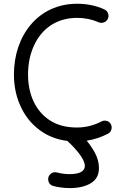

<svg xmlns="http://www.w3.org/2000/svg" viewBox="-20 -714 656 1009"><path d="M546.9 -615.7C549.3 -620.6 550.3 -625.5 550.3 -630.9C550.3 -639.2 546.4 -656.2 528.3 -664.6C482.9 -685.5 434.1 -694.3 385.3 -694.3C178.7 -694.3 53.2 -524.9 53.2 -323.2C53.2 -256.3 66.9 -196.8 93.8 -143.6C120.6 -90.3 158.7 -47.9 208 -17.1C244.6 5.9 286.1 20.5 333.5 26.4C343.8 35.2 355.5 46.9 368.7 61C383.8 77.1 397.5 94.2 408.7 111.8C419.9 129.4 425.8 145 425.8 158.2C425.8 183.1 403.3 201.2 345.2 201.2C321.3 201.2 294.9 196.8 279.8 192.4C276.4 191.4 272.9 190.9 269.5 190.9C257.8 190.9 239.7 198.7 234.4 217.8C233.4 221.2 232.9 224.6 232.9 228C232.9 240.2 240.2 257.8 259.3 263.2C282.2 269.5 313.5 274.4 347.2 274.4C391.6 274.4 428.2 266.1 457 249C485.8 231.9 500 205.1 500 169.4C500 141.6 492.7 114.7 478.5 88.4C465.8 65.4 451.7 44.4 435.5 25.4C474.1 19.5 511.2 7.3 547.4 -11.2C564.9 -20.5 566.9 -36.6 566.9 -44.4C566.9 -49.8 565.4 -55.2 563 -60.5C553.7 -78.1 537.6 -80.1 530.3 -80.1C524.4 -80.1 518.6 -78.6 513.2 -75.7C472.7 -54.7 429.7 -43.9 383.3 -43.9C328.6 -43.9 282.2 -56.2 244.1 -80.1C168 -128.4 127.4 -215.3 127.4 -323.2C127.4 -378.4 137.7 -428.7 158.2 -473.6C198.7 -563 276.4 -620.1 385.3 -620.1C425.8 -620.1 463.4 -612.3 498 -597.2C502.9 -594.7 507.8 -593.8 513.2 -593.8C521.5 -593.8 538.6 -597.7 546.9 -615.7Z"/></svg>

Font: Mikhak
Style: Regular
Weight: 400
Designer: Amin Abedi
Version: Version 3.2